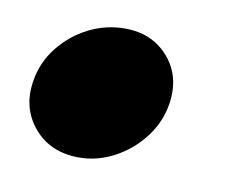

<svg xmlns="http://www.w3.org/2000/svg" viewBox="-42 -283 429 347"><g transform="rotate(10 173.0 -110.0)"><path d="M121 12.5Q68 12.5 37.8 -23.5Q7.5 -59.5 16 -110Q21.5 -144.5 43.2 -172Q65 -199.5 96.2 -215.5Q127.5 -231.5 163 -231.5Q213.5 -231.5 243.5 -196.5Q273.5 -161.5 265 -110Q259.5 -76.5 238 -48.5Q216.5 -20.5 185.5 -4Q154.5 12.5 121 12.5Z"/></g></svg>

Font: Anybody UltraExpanded ExtraBold
Style: Italic
Weight: 800
Width: 9
Italic angle: -10°
Designer: Tyler Finck
Foundry: Etcetera Type Company
Version: Version 1.010; ttfautohint (v1.8.3) -l 8 -r 50 -G 200 -x 14 